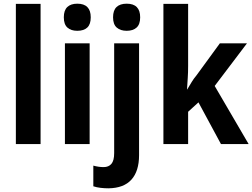

<svg xmlns="http://www.w3.org/2000/svg" viewBox="-20 -781 1368 1041"><path d="M200 0H66V-760H200Z M399 -761Q472 -761 472 -687Q472 -649 453 -631.5Q434 -614 399 -614Q365 -614 345.5 -631.5Q326 -649 326 -687Q326 -725 345 -743Q364 -761 399 -761ZM466 -546V0H332V-546Z M593 -687Q593 -725 612 -743Q631 -761 667 -761Q740 -761 740 -687Q740 -649 720.5 -631.5Q701 -614 667 -614Q633 -614 613 -631.5Q593 -649 593 -687ZM568 240Q547 240 525.5 237.5Q504 235 486 229V117Q515 125 542 125Q569 125 584 107.5Q599 90 599 49V-546H734V60Q734 147 692.5 193Q651 239 568 240Z M1000 -424Q1000 -388 998 -359Q996 -330 994 -296H995Q1010 -321 1020 -337.5Q1030 -354 1045 -372L1172 -546H1319L1144 -315L1328 0H1178L1056 -226L1000 -175V0H866V-760H1000Z"/></svg>

Font: Noto Sans Kannada Condensed
Style: Bold
Weight: 700
Width: 3
Designer: Jelle Bosma - Monotype Design Team
Foundry: Monotype Imaging Inc.
Version: Version 2.005; ttfautohint (v1.8.4.7-5d5b)